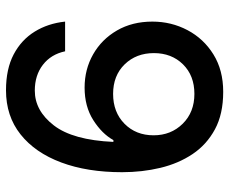

<svg xmlns="http://www.w3.org/2000/svg" viewBox="-82 -670 764 640"><g transform="rotate(-90 300.0 -350.0)"><path d="M314 12Q240 12 189 -15.5Q138 -43 106.5 -90Q75 -137 60.5 -197.5Q46 -258 46 -325Q46 -441 78.5 -528Q111 -615 172 -663.5Q233 -712 319 -712Q390 -712 438.5 -686.5Q487 -661 514.5 -616.5Q542 -572 548 -515H449Q439 -562 404 -589Q369 -616 318 -616Q251 -616 202 -552.5Q153 -489 147 -354H153Q174 -392 219.5 -421Q265 -450 328 -450Q389 -450 439 -421.5Q489 -393 518.5 -342Q548 -291 548 -224Q548 -161 519.5 -107Q491 -53 438.5 -20.5Q386 12 314 12ZM307 -84Q368 -84 405.5 -122Q443 -160 443 -219Q443 -278 405.5 -316.5Q368 -355 307 -355Q246 -355 207.5 -317Q169 -279 169 -220Q169 -162 207.5 -123Q246 -84 307 -84Z"/></g></svg>

Font: DM Mono Medium
Style: Regular
Weight: 500
Designer: Colophon Foundry
Foundry: Colophon Foundry
Version: Version 1.000; ttfautohint (v1.8.2.53-6de2)